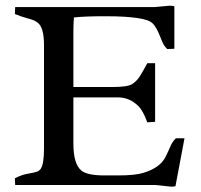

<svg xmlns="http://www.w3.org/2000/svg" viewBox="-20 -661 717 686"><path d="M585 -640.6Q594.2 -640.6 603 -638.7V-486.8L577.6 -485.8Q565.9 -496.6 559.6 -512.2Q553.2 -527.8 546.9 -543Q540.5 -558.1 531.2 -570.8Q522 -583.5 505.4 -588.9Q488.8 -594.2 468.3 -596.9Q447.8 -599.6 425.8 -601.1Q396.5 -603 356.4 -603Q281.2 -603 244.1 -598.6Q242.2 -573.2 242.2 -548.3V-350.1H382.8Q438 -350.1 453.9 -361.6Q469.7 -373 478.5 -386.7Q487.3 -400.4 499 -421.9L506.3 -435.1H534.2V-225.6L506.3 -224.1Q490.7 -266.6 473.6 -282.7Q442.4 -313 401.9 -313H242.2V-148.4Q242.2 -75.2 270.5 -51.8Q291 -34.2 353.5 -34.2H401.4Q462.9 -34.2 492.7 -43.5Q522.5 -52.7 542 -66.7Q561.5 -80.6 571.5 -100.6Q581.5 -120.6 588.4 -137.2Q595.2 -153.8 608.4 -167H639.2L606.9 4.4Q598.6 5.9 591.3 5.9L535.2 0H34.2L33.2 -23.9Q55.7 -36.1 79.3 -40.3Q103 -44.4 111.6 -47.4Q120.1 -50.3 126 -58.6Q137.2 -76.2 137.2 -130.4V-500Q137.2 -564.5 113.3 -581.1Q101.1 -589.8 81.3 -594.7Q61.5 -599.6 33.2 -610.8L34.2 -635.7H532.2Z"/></svg>

Font: RadleyRegular
Style: Regular
Weight: 400
Designer: vernon adams
Foundry: vernon adams
Version: Version 1.000;PS 001.001;hotconv 1.0.56